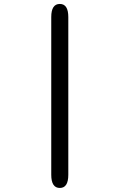

<svg xmlns="http://www.w3.org/2000/svg" viewBox="-20 -782 659 974"><path d="M240 -695.5Q240 -762 283.5 -762Q326.5 -762 326.5 -695.5V104.5Q326.5 171.5 283.5 171.5Q240 171.5 240 104.5Z"/></svg>

Font: Sono Monospace Medium
Style: Regular
Weight: 500
Designer: Tyler Finck
Foundry: Tyler Finck
Version: Version 2.112